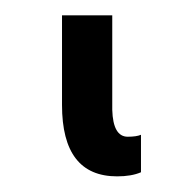

<svg xmlns="http://www.w3.org/2000/svg" viewBox="-20 29 245 248"><path d="M125 48.8V170.9Q126 205.6 145 205.6Q156.2 205.6 162.1 203.1V251.5Q149.9 256.8 131.3 256.8Q60.1 256.8 60.1 164.6V48.8Z"/></svg>

Font: Roboto Condensed
Style: Regular
Weight: 400
Designer: Google
Version: Version 2.001047; 2015